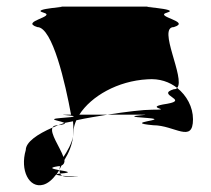

<svg xmlns="http://www.w3.org/2000/svg" viewBox="-20 -779 638 581"><path d="M58 -325C40 -264 68 -208 111 -220C125 -224 138 -235 150 -251H151C154 -255 156 -260 159 -264C141 -268 124 -271 156 -276H162C161 -272 160 -269 160 -266L166 -278C173 -281 176 -287 175 -295C188 -316 198 -340 201 -365C196 -343 184 -322 172 -304C162 -333 130 -376 139 -393C93 -373 58 -349 58 -325ZM93 -697C38 -714 154 -729 111 -741C68 -753 206 -759 156 -759H440C380 -759 529 -753 486 -741C443 -729 561 -714 506 -697C455 -697 542 -541 516 -513C493 -531 463 -542 426 -539C336 -534 256 -488 220 -432H305C275 -427 242 -422 211 -415C207 -406 204 -397 203 -388C203 -380 202 -372 201 -365C202 -372 202 -380 202 -387C202 -393 202 -402 201 -412C192 -410 184 -409 175 -407C167 -413 115 -418 165 -422C271 -429 114 -432 195 -432C178 -525 139 -697 93 -697ZM139 -393C141 -398 147 -400 156 -400C150 -398 145 -395 139 -393ZM150 -251H151C152 -252 155 -253 162 -254C163 -251 165 -249 168 -247C158 -248 150 -250 150 -251ZM156 -400C174 -402 179 -405 175 -407C169 -405 162 -402 156 -400ZM160 -266V-264H159C159 -265 160 -265 160 -266ZM160 -264C160 -260 161 -257 162 -254H165C204 -257 178 -261 160 -264ZM168 -247C172 -245 182 -244 195 -244C243 -244 199 -245 168 -247ZM305 -432H392C483 -432 314 -429 426 -422C502 -416 344 -409 444 -400C508 -400 564 -344 564 -418C564 -455 545 -490 516 -513C514 -510 511 -509 506 -509C450 -492 554 -477 486 -465C405 -453 513 -447 440 -447C413 -447 363 -441 305 -432Z"/></svg>

Font: bitstorm
Style: suext
Weight: 400
Version: Version 0.2